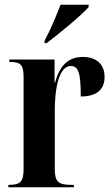

<svg xmlns="http://www.w3.org/2000/svg" viewBox="-20 -786 471 806"><path d="M167 -615V-605H176C229 -645 321 -721 352 -756V-766H234C217 -721 192 -661 167 -615ZM15 0H290V-10H280C224 -10 210 -23 210 -78V-319C210 -450 239 -509 277 -509C310 -509 319 -478 319 -381C386 -381 419 -410 419 -463C419 -515 386 -547 328 -547C264 -547 229 -507 211 -439H209V-536H19V-526H21C68 -526 79 -513 79 -461V-78C79 -23 66 -10 17 -10H15Z"/></svg>

Font: Noto Serif Display ExtraCondensed
Style: Bold
Weight: 700
Width: 2
Designer: Monotype Design Team
Foundry: Monotype Imaging Inc.
Version: Version 2.009